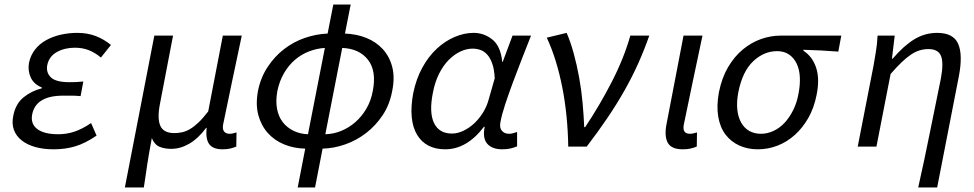

<svg xmlns="http://www.w3.org/2000/svg" viewBox="-20 -642 4268 841"><path d="M215 12Q170 12 134.5 2Q99 -8 75 -27Q51 -46 41 -73Q31 -100 38 -134Q48 -187 83 -215.5Q118 -244 163 -255V-259Q128 -273 114.5 -303Q101 -333 107 -367Q114 -400 133.5 -425Q153 -450 182 -466Q211 -482 246 -490Q281 -498 319 -498Q363 -498 399.5 -484Q436 -470 466 -445L422 -390Q397 -411 369.5 -422Q342 -433 308 -433Q263 -433 229 -414Q195 -395 187 -357Q181 -324 203 -303Q225 -282 284 -282Q298 -282 312 -282.5Q326 -283 345 -285L333 -221Q311 -223 293 -223H257Q137 -223 121 -141Q113 -100 143 -77Q173 -54 236 -54Q271 -54 305 -65Q339 -76 379 -103L403 -48Q353 -14 309.5 -1Q266 12 215 12Z M527 179 656 -486H738L681 -189Q668 -124 682 -91.5Q696 -59 744 -59Q760 -59 777 -62.5Q794 -66 812 -76.5Q830 -87 849.5 -105.5Q869 -124 892 -154L956 -486H1039Q1018 -387 996.5 -285Q975 -183 957 -95Q954 -75 962 -65.5Q970 -56 986 -56Q998 -56 1016 -62L1015 0Q1003 5 989 8.5Q975 12 955 12Q913 12 896.5 -10.5Q880 -33 885 -82H883Q848 -35 809 -12.5Q770 10 730 10Q701 10 679 1Q657 -8 645 -37Q638 -1 633.5 26.5Q629 54 625 78L618 126Q614 150 610 179Z M1195 -244Q1187 -200 1193.5 -165.5Q1200 -131 1218.5 -107Q1237 -83 1266 -69Q1295 -55 1329 -54L1403 -432Q1368 -430 1334 -417Q1300 -404 1272 -380Q1244 -356 1224 -321.5Q1204 -287 1195 -244ZM1613 -244Q1630 -331 1592 -380Q1554 -429 1479 -432L1405 -54Q1442 -55 1475.5 -69Q1509 -83 1536.5 -107Q1564 -131 1584.5 -165.5Q1605 -200 1613 -244ZM1284 179 1317 9Q1267 8 1224.5 -9.5Q1182 -27 1153 -59.5Q1124 -92 1111.5 -138Q1099 -184 1110 -244Q1122 -303 1152.5 -349Q1183 -395 1224.5 -427Q1266 -459 1315.5 -476Q1365 -493 1415 -495L1440 -622H1516L1491 -495Q1542 -493 1584.5 -476Q1627 -459 1656.5 -427Q1686 -395 1698 -349Q1710 -303 1698 -244Q1687 -184 1656.5 -138Q1626 -92 1584 -59.5Q1542 -27 1492 -9.5Q1442 8 1393 9L1360 179Z M1930 12Q1888 12 1857 -4Q1826 -20 1807 -51.5Q1788 -83 1783.5 -128.5Q1779 -174 1790 -234Q1803 -297 1830 -346Q1857 -395 1893 -428.5Q1929 -462 1971 -480Q2013 -498 2055 -498Q2100 -498 2136.5 -469Q2173 -440 2180 -371H2182L2225 -486H2306Q2287 -438 2266.5 -385.5Q2246 -333 2227 -282Q2208 -231 2193 -185.5Q2178 -140 2172 -107Q2167 -82 2178.5 -69Q2190 -56 2210 -56Q2218 -56 2227.5 -58.5Q2237 -61 2245 -64V-1Q2233 4 2217.5 8Q2202 12 2180 12Q2136 12 2114.5 -12Q2093 -36 2103 -87H2100Q2025 12 1930 12ZM1960 -57Q1984 -57 2009.5 -69Q2035 -81 2057 -101.5Q2079 -122 2096 -149.5Q2113 -177 2121 -208L2147 -299Q2145 -339 2136 -364Q2127 -389 2113.5 -403.5Q2100 -418 2083.5 -423.5Q2067 -429 2050 -429Q2024 -429 1997 -416.5Q1970 -404 1946 -380Q1922 -356 1903.5 -319.5Q1885 -283 1876 -235Q1859 -150 1881 -103.5Q1903 -57 1960 -57Z M2469 0Q2468 -67 2461.5 -132.5Q2455 -198 2443 -259Q2431 -320 2414 -375Q2397 -430 2375 -477L2462 -498Q2479 -459 2493 -408Q2507 -357 2517 -301.5Q2527 -246 2532 -190Q2537 -134 2539 -85H2543Q2606 -179 2659.5 -283Q2713 -387 2741 -486H2824Q2802 -423 2775 -363Q2748 -303 2714.5 -244Q2681 -185 2640 -124.5Q2599 -64 2550 0Z M2971 12Q2920 12 2904.5 -17.5Q2889 -47 2900 -101L2974 -486H3057Q3036 -387 3014.5 -285Q2993 -183 2975 -95Q2968 -56 3002 -56Q3014 -56 3033 -62L3032 0Q3020 5 3005.5 8.5Q2991 12 2971 12Z M3299 12Q3255 12 3218.5 -4.5Q3182 -21 3158 -52.5Q3134 -84 3126 -131Q3118 -178 3129 -238Q3142 -302 3169.5 -348.5Q3197 -395 3234 -425.5Q3271 -456 3313.5 -471Q3356 -486 3399 -486H3665L3652 -416Q3610 -419 3575.5 -421Q3541 -423 3499 -424V-420Q3539 -394 3555 -345Q3571 -296 3557 -227Q3546 -170 3521 -126Q3496 -82 3461.5 -51Q3427 -20 3385.5 -4Q3344 12 3299 12ZM3313 -56Q3341 -56 3368 -68.5Q3395 -81 3416.5 -104Q3438 -127 3454.5 -160Q3471 -193 3478 -234Q3485 -270 3483.5 -303.5Q3482 -337 3470 -362.5Q3458 -388 3436.5 -403Q3415 -418 3384 -418Q3326 -418 3279 -373.5Q3232 -329 3214 -238Q3206 -196 3209.5 -162.5Q3213 -129 3226.5 -105Q3240 -81 3262 -68.5Q3284 -56 3313 -56Z M4002 179Q4029 59 4054 -66Q4080 -191 4101 -297Q4114 -366 4102 -396.5Q4090 -427 4047 -427Q4027 -427 4008.5 -421.5Q3990 -416 3970.5 -403Q3951 -390 3929.5 -369.5Q3908 -349 3881 -318L3819 0H3737L3806 -353Q3811 -382 3816.5 -415Q3822 -448 3824 -486H3899L3887 -385H3890Q3939 -442 3985 -470Q4031 -498 4085 -498Q4156 -498 4177 -450Q4198 -402 4180 -308L4085 179Z"/></svg>

Font: Matigon Symbol
Style: Regular
Weight: 400
Designer: Paul D. Hunt
Foundry: Adobe Systems Incorporated
Version: Version 2.021;PS 2.000;hotconv 1.0.86;makeotf.lib2.5.63406